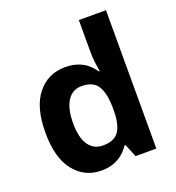

<svg xmlns="http://www.w3.org/2000/svg" viewBox="-138 -871 909 991"><g transform="rotate(-20 316.5 -375.0)"><path d="M251 10Q160 10 102.5 -61.5Q45 -133 45 -272Q45 -412 103 -484Q161 -556 255 -556Q294 -556 324 -545.5Q354 -535 375.5 -517Q397 -499 412 -476H417Q414 -492 410 -522.5Q406 -553 406 -585V-760H555V0H441L412 -71H406Q392 -49 370.5 -30.5Q349 -12 320 -1Q291 10 251 10ZM303 -109Q365 -109 390 -145.5Q415 -182 416 -255V-271Q416 -351 391.5 -393Q367 -435 301 -435Q252 -435 224 -392.5Q196 -350 196 -270Q196 -190 224 -149.5Q252 -109 303 -109Z"/></g></svg>

Font: Noto Sans Kannada
Style: Regular
Weight: 400
Designer: Jelle Bosma - Monotype Design Team
Foundry: Monotype Imaging Inc.
Version: Version 2.003